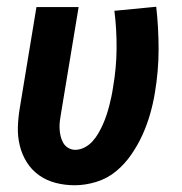

<svg xmlns="http://www.w3.org/2000/svg" viewBox="-20 -541 540 569"><path d="M201 8Q172 8 145 1Q118 -6 96 -21.5Q74 -37 59.5 -60Q45 -83 38.5 -110Q32 -137 33 -165.5Q34 -194 39 -223L88 -520H213L161 -206Q159 -195 157.5 -183.5Q156 -172 156.5 -160.5Q157 -149 159.5 -138Q162 -127 167.5 -117.5Q173 -108 182.5 -102.5Q192 -97 203 -97Q217 -97 230.5 -104Q244 -111 254 -122Q264 -133 271.5 -146Q279 -159 285 -172.5Q291 -186 295.5 -199.5Q300 -213 303.5 -226.5Q307 -240 310 -254Q313 -268 315 -282Q325 -339 325.5 -396.5Q326 -454 319 -509L443 -521Q450 -459 450 -395Q450 -331 439 -266Q434 -235 425 -203.5Q416 -172 402.5 -142Q389 -112 369.5 -83.5Q350 -55 324 -33.5Q298 -12 265.5 -2Q233 8 201 8Z"/></svg>

Font: Iosevka SS18 Extrabold
Style: Italic
Weight: 800
Italic angle: -9°
Monospace: yes
Designer: Belleve Invis
Foundry: Belleve Invis
Version: Version 25.1.1; ttfautohint (v1.8.4)